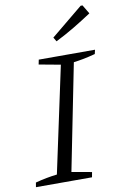

<svg xmlns="http://www.w3.org/2000/svg" viewBox="-97 -947 637 1002"><g transform="rotate(-10 221.0 -446.0)"><path d="M10 0 14 -24Q44 -32 73 -37.5Q102 -43 129 -46L249 -607L135 -628L140 -653H438L433 -631Q395 -621 368.5 -616Q342 -611 318 -608L206 -46L312 -27L307 0ZM248 -731 235 -753 404 -892H414L442 -845Q395 -814 347.5 -785.5Q300 -757 248 -731Z"/></g></svg>

Font: Piazzolla Thin Light
Style: Italic
Weight: 300
Italic angle: -11.3°
Version: Version 2.005